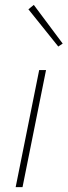

<svg xmlns="http://www.w3.org/2000/svg" viewBox="-20 -764 276 784"><path d="M44 0H72L168 -478H140ZM218 -574 236 -586 118 -744 96 -726Z"/></svg>

Font: Source Sans Pro ExtraLight
Style: Italic
Weight: 200
Italic angle: -11°
Designer: Paul D. Hunt
Foundry: Adobe Systems Incorporated
Version: Version 3.006;hotconv 1.0.111;makeotfexe 2.5.65597